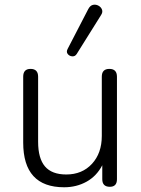

<svg xmlns="http://www.w3.org/2000/svg" viewBox="-20 -783 594 811"><path d="M304 -555Q297 -544 285 -545Q273 -546 266 -555Q259 -564 266 -577L353 -745Q361 -760 373 -762.5Q385 -765 396 -759Q407 -753 411 -742Q415 -731 406 -718ZM251 8Q78 8 78 -181V-459Q78 -492 109 -492Q141 -492 141 -459V-184Q141 -114 170 -80Q199 -46 260 -46Q327 -46 368.5 -91Q410 -136 410 -209V-459Q410 -492 442 -492Q474 -492 474 -459V-26Q474 6 444 6Q412 6 412 -26V-85Q388 -39 345.5 -15.5Q303 8 251 8Z"/></svg>

Font: Chiron GoRound TC L
Style: Regular
Weight: 300
Designer: Ryoko NISHIZUKA 西塚涼子 (kana, bopomofo & ideographs); Paul D. Hunt (Latin, Greek & Cyrillic); Sandoll Communications 산돌커뮤니
Foundry: Adobe
Version: Version 1.000;hotconv 1.1.1;makeotfexe 2.6.0